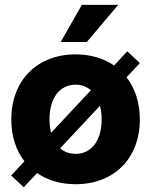

<svg xmlns="http://www.w3.org/2000/svg" viewBox="-20 -753 627 797"><path d="M293.9 11.7C453.1 11.7 560.5 -95.2 560.5 -257.3C560.5 -327.1 540.5 -386.7 505.4 -432.1L560.5 -491.2L508.3 -540L453.6 -481.4C410.2 -510.7 356 -527.3 293.9 -527.3C134.8 -527.3 26.9 -419.9 26.9 -257.3C26.9 -188 46.4 -128.4 81.5 -83.5L26.4 -24.4L78.6 24.4L133.8 -34.7C176.8 -4.9 231.4 11.7 293.9 11.7ZM293.9 -114.3C269 -114.3 247.1 -122.1 229.5 -137.2L395 -314C399.4 -297.4 401.9 -278.3 401.9 -257.3C401.9 -166.5 357.4 -114.3 293.9 -114.3ZM231.9 -578.6H340.3L470.7 -732.9H319.8ZM185.5 -257.3C185.5 -349.1 230 -401.4 293.9 -401.4C318.4 -401.4 339.8 -393.6 357.4 -378.4L191.9 -201.7C188 -218.3 185.5 -236.8 185.5 -257.3Z"/></svg>

Font: Raveo Display
Style: Bold
Weight: 700
Designer: Jakub Foglar, Rasmus Andersson (Inter)
Foundry: Jakubfoglar.com
Version: Version 1.100;Glyphs 3.2.3 (3260)